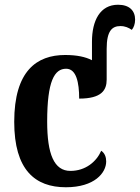

<svg xmlns="http://www.w3.org/2000/svg" viewBox="-20 -780 590 810"><path d="M258 10C379 10 428 -51 428 -99C428 -117 422 -134 407 -144C387 -98 341 -59 277 -59C208 -59 179 -130 179 -267C179 -439 210 -490 259 -490C302 -490 314 -432 314 -364C409 -364 430 -400 430 -444V-574C430 -650 453 -670 488 -670C508 -670 523 -663 536 -654C544 -663 550 -679 550 -697C550 -735 526 -760 478 -760C402 -760 368 -693 368 -604V-526C341 -540 304 -548 255 -548C135 -548 40 -481 40 -266C40 -63 128 10 258 10Z"/></svg>

Font: Noto Serif Condensed
Style: Bold
Weight: 700
Width: 3
Designer: Monotype Design Team
Foundry: Monotype Imaging Inc.
Version: Version 2.015